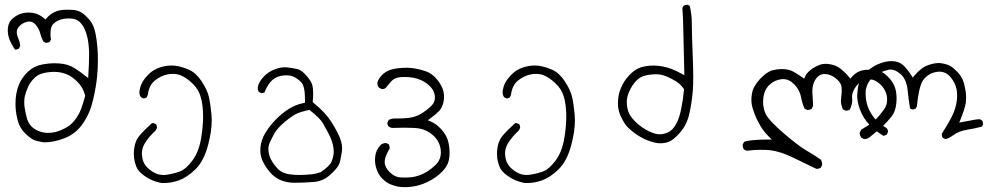

<svg xmlns="http://www.w3.org/2000/svg" viewBox="-20 -481 4080 793"><path d="M190.4 -317.9Q188.5 -332 188.5 -339.8Q188.5 -352.1 189.9 -359.4Q192.4 -375 200.7 -382.8Q216.8 -398.4 241.2 -402.8Q252.9 -404.8 263.9 -404.8Q274.9 -404.8 285.2 -402.8Q313.5 -396.5 330.6 -358.9Q337.9 -341.8 342.3 -320.3Q348.1 -289.1 348.1 -254.9Q348.1 -221.2 344.2 -158.7Q322.8 -175.3 314.5 -181.4Q306.2 -187.5 298.8 -192.4Q284.2 -202.1 273.4 -207.5Q247.1 -219.7 205.6 -219.7Q180.2 -219.7 153.3 -214.4Q120.1 -208 95.7 -185.1Q70.3 -161.1 58.6 -132.3Q43.9 -97.2 43.9 -52.7Q43.9 -22 51.3 8.8Q59.1 45.4 84 69.8Q108.9 94.2 125 99.1Q142.1 104 160.6 106.9Q162.6 106.9 164.1 106.9Q203.1 106.9 247.6 89.4Q293.5 71.3 322.5 29.1Q351.6 -13.2 364.3 -67.9Q377.4 -123.5 381.3 -168Q384.3 -200.7 384.3 -232.9Q384.3 -291 375 -339.8Q368.2 -377 350.6 -397.9Q332.5 -419.4 317.6 -428.7Q302.7 -438 283.7 -439.9Q272.5 -440.9 262 -440.9Q251.5 -440.9 242.7 -440.4Q204.1 -438 177.7 -411.6L173.3 -406.7L168 -400.4L161.6 -405.8Q140.1 -423.8 117.7 -427.2Q107.4 -429.2 96.4 -429.2Q85.4 -429.2 73.7 -426.3Q52.7 -421.9 33.2 -405.3Q22.9 -396.5 18.3 -386.5Q13.7 -376.5 12.7 -365.7Q12.2 -360.8 12.2 -357.7Q12.2 -354.5 12.2 -351.1Q12.2 -347.7 13.2 -341.8Q14.6 -329.6 19 -318.4Q27.3 -296.9 42.5 -275.9Q50.8 -275.9 58.1 -280.3L63 -290.5Q63.5 -291.5 63.5 -293.7Q63.5 -295.9 62.5 -299.8Q61.5 -309.1 55.4 -322.8Q49.3 -336.4 49.3 -347.9Q49.3 -359.4 56.2 -368.2Q68.4 -384.3 88.4 -390.1Q94.7 -392.1 100.6 -392.1Q115.7 -392.1 127.4 -378.9Q141.1 -363.3 146.5 -341.8Q150.9 -324.7 159.2 -309.1L168.9 -304.2Q169.9 -304.2 170.4 -304.2Q179.2 -304.2 186 -308.6ZM245.1 50.3Q245.1 50.3 245.1 50.3ZM178.7 67.9Q151.9 67.9 127.9 54.7Q99.1 38.6 90.8 5.9Q80.1 -34.2 80.1 -58.1Q80.1 -71.8 82.5 -83.5Q86.9 -100.1 94.5 -118.7Q102.1 -137.2 117.2 -153.8Q133.3 -171.4 152.8 -177.2Q172.4 -183.1 199.2 -184.1Q202.1 -184.1 205.1 -184.1Q229.5 -184.1 252.9 -175.3Q276.9 -166 299.8 -143.1Q322.3 -121.1 331.1 -88.4L332 -85.9Q324.2 -57.1 315.4 -32.2Q306.2 -6.8 288.1 16.1Q270 39.1 245.1 50.3Q211.9 67.9 178.7 67.9Z M614.7 27.8Q613.8 27.3 611.8 27.3Q606 27.3 600.6 34.2Q554.7 76.2 545.7 94.5Q536.6 112.8 534.2 132.8Q532.7 144 532.7 153.6Q532.7 163.1 533.7 170.9Q535.6 188.5 542.5 206.1Q548.8 222.7 565.7 236.8Q582.5 251 603.5 261Q624.5 271 648.4 274.9Q650.9 274.9 654.5 274.9Q658.2 274.9 664.3 274.7Q670.4 274.4 677.5 273.7Q684.6 272.9 691.4 271.5Q705.1 268.6 718.3 264.2Q751.5 252.4 786.6 218.8Q821.8 185.1 839.8 116.7Q854.5 60.5 854.5 16.6Q854.5 -7.3 848.6 -48.8Q845.7 -68.4 842.3 -82.5Q835.9 -109.9 812.5 -145.5Q789.6 -180.2 760.7 -192.9Q731.9 -205.6 704.6 -209.5Q696.3 -210.4 688 -210.4Q661.6 -210.4 635.3 -200.7Q612.8 -191.9 598.1 -178.2Q578.6 -159.7 569.1 -143.3Q559.6 -127 556.6 -107.4Q555.7 -103.5 555.7 -99.6Q555.7 -88.4 562 -79.6L571.8 -74.7Q572.3 -74.7 573 -74.7Q573.7 -74.7 575.2 -74.7Q576.7 -74.7 577.9 -75.2Q579.1 -75.7 580.6 -76.2Q583 -77.1 585.4 -78.6L590.3 -88.4Q595.2 -128.9 619.6 -148.4Q644 -168 672.4 -173.8Q683.6 -175.8 694.3 -175.8Q710 -175.8 723.6 -170.9Q751 -160.2 776.9 -134.3Q797.9 -113.8 807.1 -86.4Q818.8 -52.2 818.8 0Q818.8 43 810.1 93.3Q799.8 149.9 773.4 183.6Q747.6 217.8 723.9 226.8Q700.2 235.8 671.9 240.2Q663.1 241.7 656.2 241.7Q634.8 241.7 618.7 232.9Q597.2 221.7 583.3 205.3Q569.3 189 566.4 161.6Q565.9 157.7 565.9 153.8Q565.9 129.9 579.6 108.4Q595.7 83 622.6 58.1L628.4 47.4Q628.4 46.9 628.4 46.9Q628.4 38.6 624.5 31.7Z M1267.6 238.8Q1238.8 241.7 1215.3 241.7Q1197.3 241.7 1174.8 238.8Q1144.5 234.4 1127.4 216.3Q1102.1 189.5 1093.3 163.6Q1088.4 148.4 1088.4 134.3Q1088.4 120.1 1095.2 106Q1103 88.9 1113.8 69.3Q1125.5 48.3 1156.2 22.5Q1187 -3.4 1206.5 -12Q1226.1 -20.5 1257.8 -27.3Q1280.8 -9.3 1293.9 3.9Q1307.1 17.1 1313 26.9Q1335.4 66.4 1343.8 84.5Q1358.4 117.7 1358.4 145.5Q1358.4 151.9 1357.4 157.7Q1354.5 176.3 1347.2 190.9Q1343.8 197.3 1334.7 206.3Q1325.7 215.3 1304.7 230Q1286.1 236.8 1267.6 238.8ZM1163.6 -169.9Q1179.2 -169.9 1190.4 -165Q1209 -157.2 1224.4 -140.9Q1239.7 -124.5 1239.7 -70.8Q1239.7 -66.9 1239.7 -56.6L1232.9 -55.2Q1200.7 -48.8 1172.4 -30.8Q1122.6 1.5 1087.9 49.8Q1081.1 59.1 1075.7 68.4Q1059.1 95.7 1055.7 127Q1055.2 133.3 1055.2 140.6Q1055.2 163.1 1064.5 183.6Q1079.6 215.3 1102.5 238.3Q1119.6 254.9 1139.6 263.2Q1163.6 272.9 1191.4 273.9Q1234.9 273.9 1276.4 270.5Q1314.9 267.6 1345.2 239.7Q1375.5 211.9 1381.3 195.3Q1387.2 178.7 1392.1 144.5Q1393.1 138.7 1393.1 132.3Q1393.1 104.5 1376 70.8Q1354.5 27.8 1332.5 0.2Q1310.5 -27.3 1274.9 -56.2L1271.5 -59.1Q1273.4 -79.1 1273.4 -93Q1273.4 -106.9 1272.5 -114.5Q1271.5 -122.1 1270.8 -125.5Q1270 -128.9 1269 -132.1Q1268.1 -135.3 1266.4 -138.7Q1264.6 -142.1 1262.7 -145.5Q1260.7 -148.9 1258.3 -152.3Q1251 -163.6 1239.3 -175.3Q1222.2 -192.4 1209.5 -195.3Q1191.9 -199.7 1166.5 -202.6Q1161.6 -203.1 1155.8 -203.1Q1137.2 -203.1 1115.2 -194.8Q1087.9 -184.6 1068.4 -163.6Q1048.8 -142.6 1044.4 -120.1Q1044.4 -119.1 1044.4 -118.2Q1044.4 -108.4 1049.3 -101.1L1059.1 -96.2Q1059.1 -96.2 1059.6 -96.2Q1067.4 -96.2 1072.8 -99.6Q1079.6 -119.6 1094.7 -139.6Q1117.7 -169.9 1163.6 -169.9Z M1599.1 47.4Q1628.9 46.4 1649.9 46.4Q1692.4 46.4 1712.4 49.8Q1744.1 55.7 1769.5 78.6Q1795.9 102.5 1800.3 137.7Q1800.8 143.1 1800.8 148.9Q1800.8 177.7 1780.8 198.2Q1758.8 220.7 1731.7 234.6Q1704.6 248.5 1678.2 251Q1664.1 252.4 1652.3 252.4Q1640.6 252.4 1630.4 251.5Q1620.1 250.5 1609.4 244.9Q1598.6 239.3 1588.9 229.5Q1568.8 209.5 1568.8 187.5Q1568.8 176.8 1574 163.3Q1579.1 149.9 1589.4 132.3Q1589.4 131.8 1589.4 131.3Q1589.4 121.1 1585.4 114.7L1575.2 109.9Q1574.7 109.9 1574.2 109.9Q1561.5 109.9 1552.7 117.2Q1532.2 138.7 1529.8 165Q1528.8 171.9 1528.8 178.7Q1528.8 198.7 1535.2 217.3Q1543.5 241.7 1559.3 257.1Q1575.2 272.5 1590.6 279.3Q1606 286.1 1622.6 289.6Q1636.7 292 1651.6 292Q1666.5 292 1681.6 290Q1713.4 286.1 1746.8 270Q1780.3 253.9 1806.2 228Q1832 202.1 1835.4 171.4Q1836.9 159.7 1836.9 147.9Q1836.9 127.9 1832.5 108.9Q1826.2 79.1 1804.2 54.7Q1782.2 30.3 1760.3 21.5L1747.1 15.6L1758.8 6.8Q1780.8 -9.3 1793.7 -22.7Q1806.6 -36.1 1811.5 -59.1Q1814 -69.3 1814 -81.1Q1814 -92.8 1811 -105.5Q1804.7 -128.9 1784.2 -153.8Q1763.7 -178.2 1738.8 -186.5Q1713.9 -194.8 1694.6 -198Q1675.3 -201.2 1662.1 -201.2Q1619.6 -201.2 1591.8 -192.4Q1572.8 -186 1558.3 -171.6Q1543.9 -157.2 1538.6 -140.1Q1538.6 -139.2 1538.6 -136Q1538.6 -132.8 1540 -127.9Q1541.5 -123 1545.4 -119.1L1557.1 -112.8Q1557.1 -112.8 1557.6 -112.8Q1566.9 -112.8 1573.2 -118.2Q1581.5 -127.4 1587.9 -135.7Q1594.7 -144.5 1597.2 -146.5Q1610.8 -160.6 1636.2 -162.6Q1643.1 -163.1 1650.4 -163.1Q1670.4 -163.1 1688 -159.7Q1705.6 -156.2 1719 -150.1Q1732.4 -144 1744.6 -134.8Q1770 -115.2 1775.4 -88.9Q1776.4 -83.5 1776.4 -78.1Q1776.4 -57.6 1760.3 -42.5Q1742.2 -25.4 1720.2 -11.7Q1698.2 2 1668.5 5.9Q1646.5 8.3 1625.5 8.3Q1619.6 8.3 1613.8 8.3Q1612.3 8.3 1610.4 8.3Q1596.2 8.3 1585.4 14.6L1580.6 24.9Q1580.1 26.4 1580.1 27.8Q1580.1 35.6 1585 41Q1591.3 46.4 1599.1 47.4Z M2114.7 27.8Q2113.8 27.3 2111.8 27.3Q2106 27.3 2100.6 34.2Q2054.7 76.2 2045.7 94.5Q2036.6 112.8 2034.2 132.8Q2032.7 144 2032.7 153.6Q2032.7 163.1 2033.7 170.9Q2035.6 188.5 2042.5 206.1Q2048.8 222.7 2065.7 236.8Q2082.5 251 2103.5 261Q2124.5 271 2148.4 274.9Q2150.9 274.9 2154.5 274.9Q2158.2 274.9 2164.3 274.7Q2170.4 274.4 2177.5 273.7Q2184.6 272.9 2191.4 271.5Q2205.1 268.6 2218.3 264.2Q2251.5 252.4 2286.6 218.8Q2321.8 185.1 2339.8 116.7Q2354.5 60.5 2354.5 16.6Q2354.5 -7.3 2348.6 -48.8Q2345.7 -68.4 2342.3 -82.5Q2335.9 -109.9 2312.5 -145.5Q2289.6 -180.2 2260.7 -192.9Q2231.9 -205.6 2204.6 -209.5Q2196.3 -210.4 2188 -210.4Q2161.6 -210.4 2135.3 -200.7Q2112.8 -191.9 2098.1 -178.2Q2078.6 -159.7 2069.1 -143.3Q2059.6 -127 2056.6 -107.4Q2055.7 -103.5 2055.7 -99.6Q2055.7 -88.4 2062 -79.6L2071.8 -74.7Q2072.3 -74.7 2073 -74.7Q2073.7 -74.7 2075.2 -74.7Q2076.7 -74.7 2077.9 -75.2Q2079.1 -75.7 2080.6 -76.2Q2083 -77.1 2085.4 -78.6L2090.3 -88.4Q2095.2 -128.9 2119.6 -148.4Q2144 -168 2172.4 -173.8Q2183.6 -175.8 2194.3 -175.8Q2210 -175.8 2223.6 -170.9Q2251 -160.2 2276.9 -134.3Q2297.9 -113.8 2307.1 -86.4Q2318.8 -52.2 2318.8 0Q2318.8 43 2310.1 93.3Q2299.8 149.9 2273.4 183.6Q2247.6 217.8 2223.9 226.8Q2200.2 235.8 2171.9 240.2Q2163.1 241.7 2156.2 241.7Q2134.8 241.7 2118.7 232.9Q2097.2 221.7 2083.3 205.3Q2069.3 189 2066.4 161.6Q2065.9 157.7 2065.9 153.8Q2065.9 129.9 2079.6 108.4Q2095.7 83 2122.6 58.1L2128.4 47.4Q2128.4 46.9 2128.4 46.9Q2128.4 38.6 2124.5 31.7Z M2659.7 61Q2628.4 45.4 2603.5 21Q2589.8 7.3 2582 -5.4Q2571.8 -22.9 2569.3 -47.9Q2568.8 -53.2 2568.8 -59.6Q2568.8 -78.6 2577.1 -99.1Q2590.3 -129.9 2608.9 -148.4Q2623 -162.6 2641.4 -168Q2659.7 -173.3 2683.1 -174.3Q2685.5 -174.3 2688.5 -174.3Q2710 -174.3 2730 -166.5Q2752 -157.7 2771.5 -145.5Q2792 -132.8 2804.2 -113.8L2805.2 -111.3Q2801.3 -68.8 2793 -29.3Q2781.7 27.8 2755.9 53.7Q2748 61.5 2738.8 65.9Q2720.2 73.7 2703.4 73.7Q2686.5 73.7 2659.7 61ZM2699.7 -209Q2689.5 -210.4 2682.1 -210.4Q2660.2 -210.4 2641.1 -206.5Q2612.3 -201.2 2588.4 -179.7Q2564.5 -157.7 2550.5 -130.4Q2536.6 -103 2533.7 -77.6Q2532.2 -64.9 2532.2 -54Q2532.2 -43 2533.4 -35.4Q2534.7 -27.8 2536.1 -22.5Q2542 0.5 2561.5 31.2Q2570.8 44.9 2594.2 63.5Q2642.1 101.1 2694.3 109.9Q2701.2 110.8 2707.5 110.8Q2725.1 110.8 2741.2 105Q2761.7 97.7 2789.6 65.4Q2817.4 33.2 2827.1 -11.2Q2837.4 -57.1 2841.3 -104.5Q2843.3 -128.4 2843.3 -164.1Q2843.3 -199.7 2840.3 -271.2Q2837.4 -342.8 2837.4 -382.8Q2837.4 -422.9 2828.6 -457L2820.3 -461.4Q2819.3 -461.4 2818.8 -461.4Q2810.1 -461.4 2803.2 -457L2798.3 -447.8Q2801.3 -410.2 2801.8 -373Q2802.2 -335.9 2806.6 -170.4L2793.9 -177.2Q2772.9 -189 2750.7 -197.3Q2728.5 -205.6 2699.7 -209Z M3063 141.6Q3096.7 137.7 3120.8 137.7Q3145 137.7 3162.6 139.6Q3205.6 145.5 3254.6 169.4Q3303.7 193.4 3351.6 216.3Q3352.5 216.3 3355.2 216.3Q3357.9 216.3 3362.3 215.1Q3366.7 213.9 3370.1 211.4L3375.5 200.2Q3375.5 199.2 3375.5 197Q3375.5 194.8 3375 191.4Q3374 184.6 3370.6 178.7Q3341.3 158.2 3309.8 140.1Q3278.3 122.1 3216.8 69.3Q3154.3 15.6 3142.1 -11.2Q3131.8 -33.2 3131.8 -60.1Q3131.8 -105.5 3157.2 -129.9Q3178.7 -150.4 3207 -153.8Q3210.4 -154.3 3214.4 -154.3Q3239.3 -154.3 3260.3 -132.8Q3283.2 -109.4 3288.6 -79.6Q3293 -54.7 3303.2 -32.2L3314 -26.9Q3314.5 -26.9 3314.9 -26.9Q3325.2 -26.9 3332.5 -31.7L3338.4 -43.9Q3337.4 -68.4 3336.2 -84.2Q3335 -100.1 3335 -104Q3335 -130.4 3346.7 -150.4Q3361.3 -175.3 3385.7 -175.3Q3408.2 -175.3 3429.7 -159.2Q3451.7 -142.6 3455.6 -124.5Q3456.5 -118.2 3456.5 -107.2Q3456.5 -96.2 3454.8 -84Q3453.1 -71.8 3453.1 -65.9Q3453.1 -47.4 3461.4 -29.3L3472.2 -23.9Q3472.7 -23.9 3475.3 -23.9Q3478 -23.9 3482.4 -25.1Q3486.8 -26.4 3490.2 -28.8Q3500 -50.8 3500 -66.4Q3500 -69.8 3499.5 -73.2Q3499 -76.7 3499 -80.6Q3499 -102.5 3516.6 -125.5Q3534.2 -148.4 3560.5 -152.8Q3565.4 -153.3 3570.1 -153.3Q3574.7 -153.3 3582 -152.1Q3589.4 -150.9 3597.7 -146Q3607.9 -140.6 3617.2 -131.3Q3644 -104.5 3644 -69.3Q3644 -46.9 3631.8 -29.8Q3613.3 -3.9 3598.6 10.7Q3584 25.4 3568.6 34.9Q3553.2 44.4 3537.1 54.7Q3532.2 62 3530.3 69.8Q3532.2 80.1 3537.1 87.4L3548.3 93.3Q3549.3 93.3 3550.8 93.3Q3565.4 93.3 3576.7 81.5Q3613.3 53.2 3629.9 36.4Q3646.5 19.5 3662.1 0.5Q3679.2 -21 3682.1 -55.2Q3683.1 -64.9 3683.1 -73.2Q3683.1 -97.7 3677.2 -117.2Q3669.4 -143.1 3646 -165.5Q3623 -187.5 3605 -189.9Q3584.5 -192.9 3564 -192.9Q3523.9 -192.9 3498.5 -163.6L3492.2 -156.2Q3482.9 -167.5 3479.5 -171.1Q3476.1 -174.8 3472.7 -178.2Q3469.2 -181.6 3466.3 -184.6Q3460 -190.4 3452.6 -196.3Q3434.1 -211.9 3407.2 -215.8Q3398.4 -217.3 3390.1 -217.3Q3374.5 -217.3 3362.3 -211.9Q3335 -200.7 3318.8 -184.1Q3309.6 -175.3 3305.7 -165.5L3301.3 -156.2Q3277.8 -172.9 3260.3 -183.1Q3239.7 -195.8 3209 -195.8Q3190.4 -195.8 3170.9 -190.9Q3146 -184.1 3117.7 -153.3Q3089.8 -123 3085.4 -92.8Q3083.5 -80.1 3083.5 -73Q3083.5 -65.9 3083.5 -62.5Q3084.5 -48.3 3087.9 -36.1Q3095.7 -9.8 3105.5 10.7Q3120.6 41.5 3133.8 58.6Q3142.1 69.8 3153.3 81.1L3167.5 95.2H3147.5Q3072.8 96.2 3053.2 105L3047.4 116.2Q3047.4 116.7 3047.4 119.6Q3047.4 122.6 3048.6 127.2Q3049.8 131.8 3052.7 136.2Z M4040 28.8Q4040 21.5 4036.1 16.6L4026.4 11.2Q4010.7 12.2 4000.2 14.4Q3989.7 16.6 3983.4 17.6Q3970.7 20 3941.9 25.4L3947.3 11.7Q3965.3 -33.2 3968.8 -56.2Q3970.2 -66.9 3970.2 -78.9Q3970.2 -90.8 3968.3 -104Q3964.4 -129.9 3957.5 -148.4Q3950.7 -166.5 3935.5 -182.6Q3919.4 -199.7 3906 -207.8Q3892.6 -215.8 3871.1 -219.2Q3864.3 -220.7 3856.9 -220.7Q3841.8 -220.7 3825.2 -215.8Q3799.8 -208.5 3786.1 -197.3Q3771.5 -185.5 3757.3 -169.4L3750 -160.6L3743.7 -170.4Q3733.4 -187.5 3715.8 -206.5Q3695.8 -228.5 3661.6 -228.5Q3640.6 -228.5 3616.2 -219.7Q3583 -208 3557.6 -182.6Q3536.6 -162.1 3529.8 -143.6Q3522.9 -125 3521 -94.2Q3520.5 -90.3 3520.5 -85.9Q3520.5 -59.1 3531.2 -30.3Q3545.4 8.8 3573.7 37.1Q3595.2 58.6 3628.4 80.1Q3635.7 78.6 3642.1 75.2L3647 64.9Q3647.5 63.5 3647.5 62.5Q3647.5 61.5 3647.2 59.8Q3647 58.1 3646.5 56.2Q3645 52.2 3642.1 48.3Q3608.4 27.3 3592.5 8.1Q3576.7 -11.2 3567.4 -32.5Q3558.1 -53.7 3555.7 -80.6Q3555.2 -87.9 3555.2 -92Q3555.2 -96.2 3555.2 -101.3Q3555.2 -106.4 3556.9 -114.3Q3558.6 -122.1 3561 -128.4Q3569.3 -148.4 3583.7 -161.4Q3598.1 -174.3 3616.2 -181.9Q3634.3 -189.5 3652.3 -193.4Q3655.8 -193.8 3659.2 -193.8Q3677.2 -193.8 3698.7 -175.8Q3723.6 -154.8 3728.5 -109.9Q3732.4 -70.8 3738.8 -32.7L3747.1 -28.8Q3747.6 -28.8 3748 -28.8Q3756.3 -28.8 3762.2 -32.7L3767.1 -42.5Q3772 -90.3 3779.1 -116.7Q3786.1 -143.1 3795.9 -154.3Q3816.9 -178.7 3848.6 -184.1Q3854.5 -185.1 3859.4 -185.1Q3886.2 -185.1 3904.8 -163.6Q3925.8 -139.6 3931.2 -110.4Q3933.1 -98.6 3933.1 -83.5Q3933.1 -68.4 3929.2 -49.3Q3921.9 -17.6 3904.8 12.9Q3887.7 43.5 3869.6 71.8Q3869.6 72.3 3869.6 72.8Q3869.6 82.5 3874 87.9Q3879.4 92.3 3886.2 93.3Q3899.9 90.3 3918 76.7Q3939.9 60.5 3975.1 54.7Q4006.3 49.8 4035.2 42L4040 33.2Q4040 31.2 4040 28.8Z"/></svg>

Font: NaikaiFont
Style: Light
Weight: 300
Version: Version 1.89